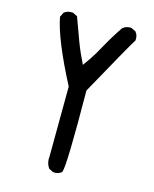

<svg xmlns="http://www.w3.org/2000/svg" viewBox="-114 -834 728 909"><g transform="rotate(15 250.0 -380.0)"><path d="M233.9 -2.4 214.4 -12.2 212.9 -13.2 211.9 -14.2Q195.3 -38.6 199.2 -69.8L201.2 -412.6Q95.7 -615.7 76.2 -719.7L75.7 -721.7L76.7 -723.1L86.4 -742.7L87.4 -744.1L88.4 -745.1Q105.5 -757.8 129.4 -755.9H130.4L131.3 -755.4L150.9 -745.6L153.3 -744.6L153.8 -742.2Q173.3 -687.5 194.8 -630.4Q204.6 -604.5 215.8 -579.1Q227.1 -553.7 239.3 -529.3Q252 -546.9 263.7 -563.7Q275.4 -580.6 285.6 -597.7Q295.9 -614.7 305.2 -632.3Q335.9 -688.5 373 -743.7L373.5 -744.1L374 -744.6Q382.8 -752.4 393.3 -755.6Q403.8 -758.8 415.5 -757.8H416.5L417.5 -757.3L437 -747.6L438.5 -747.1L439 -746.1Q445.8 -738.3 448.5 -728.3Q451.2 -718.3 450.2 -706.5V-705.1L449.2 -704.1Q419.9 -655.3 392.6 -606Q383.8 -589.8 368.9 -563.2Q354 -536.6 333.7 -500Q313.5 -463.4 287.1 -416.5Q290 -48.8 276.9 -15.6L276.4 -14.2L275.4 -13.2Q259.8 0 235.8 -2H234.9Z"/></g></svg>

Font: NaikaiFont
Style: SemiBold
Weight: 600
Version: Version 1.89